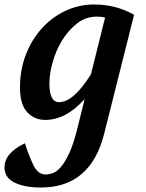

<svg xmlns="http://www.w3.org/2000/svg" viewBox="-72 -527 648 855"><path d="M-52 219Q-52 154 39 111Q55 162 75.5 206Q96 250 131 250Q146 250 164 243.5Q182 237 200.5 215Q219 193 237.5 152.5Q256 112 273 43L305 -86Q222 7 129 7Q81 7 49 -27.5Q17 -62 17 -137Q17 -217 43.5 -284.5Q70 -352 115 -401.5Q160 -451 220 -479Q280 -507 347 -507Q445 -507 525 -461L392 68Q332 308 110 308Q37 308 -7.5 286Q-52 264 -52 219ZM148 -155Q148 -72 191 -72Q255 -72 333 -196L396 -449Q381 -453 359 -453Q310 -453 271 -422.5Q232 -392 204.5 -347Q177 -302 162.5 -250Q148 -198 148 -155Z"/></svg>

Font: Volkhov
Style: Bold Italic
Weight: 700
Designer: Cyreal (www.cyreal.org)
Foundry: Cyreal (www.cyreal.org)
Version: Version 1.001